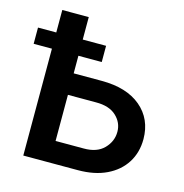

<svg xmlns="http://www.w3.org/2000/svg" viewBox="-127 -827 888 927"><g transform="rotate(15 317.0 -364.0)"><path d="M203.6 -446.3H343.8Q469.2 -446.3 540 -386.5Q610.8 -326.7 611.3 -226.6Q611.3 -159.7 579.1 -108.6Q546.9 -57.6 487.1 -28.8Q427.2 0 343.8 0H71.3V-727.5H203.6ZM203.6 -338.9V-108.4H343.8Q410.2 -107.9 445.3 -144Q480.5 -180.2 480.5 -228Q480.5 -273.9 445.3 -306.6Q410.2 -339.4 343.8 -338.9ZM-20 -534.2V-615.2H320.3V-534.2Z"/></g></svg>

Font: Inter Semi Bold
Style: Regular
Weight: 600
Designer: Rasmus Andersson
Foundry: rsms
Version: Version 4.000;git-e0f93cc